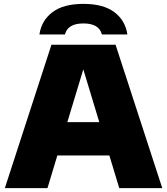

<svg xmlns="http://www.w3.org/2000/svg" viewBox="-20 -971 862 991"><path d="M595.5 0 544.5 -168.5H276L225 0H5L245.5 -740H576.5L817.5 0ZM327.5 -340.5H492.5L410 -613ZM410.5 -951Q513.5 -951 570.2 -908.2Q627 -865.5 637.5 -793H506Q491.5 -850 410.5 -850Q329.5 -850 315 -793H183.5Q194 -865.5 250.8 -908.2Q307.5 -951 410.5 -951Z"/></svg>

Font: Encode Sans Semi Expanded Black
Style: Regular
Weight: 900
Width: 6
Designer: Multiple Designers
Foundry: Impallari Type
Version: Version 2.000